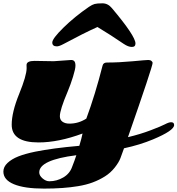

<svg xmlns="http://www.w3.org/2000/svg" viewBox="-20 -863 1051 1137"><path d="M993.2 -139.2Q1011.2 -139.2 1011.2 -122.6Q1011.2 -89.8 886.2 -37.6Q808.1 -4.9 714.4 15.1Q702.6 47.9 693.4 73Q684.1 98.1 659.4 129.4Q634.8 160.6 601.3 181.6Q567.9 202.6 529.5 217Q491.2 231.4 443.4 239.3Q356.9 253.9 241 253.9Q125 253.9 62.5 228Q0 202.1 0 153.3Q0 125 24.4 102.1Q48.8 79.1 88.1 63.5Q127.4 47.9 188.5 35.2Q292.5 14.2 449.7 0.5Q462.9 -43 468.8 -72.3Q326.7 -19.5 208 -19.5Q49.3 -19.5 49.3 -124.5Q49.3 -198.2 93.5 -306.9Q137.7 -415.5 137.7 -459.5L137.2 -478Q137.2 -502.4 184.6 -502.4L298.3 -500.5L401.4 -507.8Q414.1 -507.8 420.4 -500.2Q426.8 -492.7 426.8 -473.9Q426.8 -455.1 412.4 -408.4Q397.9 -361.8 380.9 -321.3Q334.5 -212.4 334.5 -174.8Q334.5 -153.3 350.1 -142.1Q365.7 -130.9 391.1 -130.9Q444.8 -130.9 491.2 -160.6Q543.5 -301.8 587.4 -474.6Q591.8 -492.7 613.3 -492.7Q684.1 -492.7 765.1 -500.2Q846.2 -507.8 858.2 -507.8Q870.1 -507.8 877 -502Q883.8 -496.1 883.8 -490.7Q883.8 -469.7 737.8 -50.8Q810.1 -67.9 872.3 -91.6Q934.6 -115.2 957.3 -127.2Q980 -139.2 993.2 -139.2ZM407.7 123.5Q421.9 87.9 432.1 56.2Q212.4 84 212.4 157.7Q212.4 176.8 232.2 193.6Q252 210.4 272 210.4Q316.4 210.4 355 187.7Q393.6 165 407.7 123.5ZM642.6 -814.9Q782.2 -649.4 782.2 -605.5Q782.2 -585 761 -585Q739.7 -585 712.9 -603Q637.2 -654.8 557.1 -703.1Q474.6 -666 357.4 -603Q330.6 -588.4 316.9 -588.4Q289.6 -588.4 289.6 -611.3Q289.6 -634.3 356 -699.5Q422.4 -764.6 507.3 -822.8Q525.9 -835.4 540.3 -839.4Q554.7 -843.3 586.9 -843.3Q619.1 -843.3 642.6 -814.9Z"/></svg>

Font: Sonsie One
Style: Regular
Weight: 400
Designer: Riccardo De Franceschi
Foundry: Sorkin Type Co
Version: Version 1.003